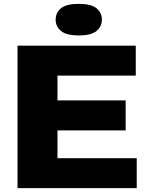

<svg xmlns="http://www.w3.org/2000/svg" viewBox="-20 -977 774 997"><path d="M71 0V-740H685V-584.5H278.5V-455.5H632.5V-300H278.5V-155.5H690V0ZM389 -793Q325 -793 297 -816Q269 -839 269 -875Q269 -911.5 297 -934.2Q325 -957 389 -957Q453 -957 481 -934.2Q509 -911.5 509 -875Q509 -839 481 -816Q453 -793 389 -793Z"/></svg>

Font: Encode Sans Exp XBd
Style: Regular
Weight: 800
Width: 7
Designer: Multiple Designers
Foundry: Impallari Type
Version: Version 3.002; ttfautohint (v1.8.3) -l 8 -r 50 -G 200 -x 14 